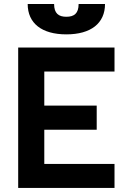

<svg xmlns="http://www.w3.org/2000/svg" viewBox="-20 -928 626 948"><path d="M69.8 0H545.4V-118.7H198.7V-287.6H457.5V-406.7H198.7V-574.7H545.4V-693.4H69.8ZM307.6 -758.3C428.7 -758.3 498.5 -813 498.5 -908.2H368.2C368.2 -861.8 346.2 -845.2 307.6 -845.2C269.5 -845.2 247.1 -861.8 247.1 -908.2H116.7C116.7 -813 186.5 -758.3 307.6 -758.3Z"/></svg>

Font: CaskaydiaCove Nerd Font
Style: Bold
Weight: 700
Designer: Aaron Bell
Foundry: Saja Typeworks
Version: Version 2111.1;Nerd Fonts 2.3.0